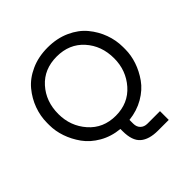

<svg xmlns="http://www.w3.org/2000/svg" viewBox="-241 -943 1348 1348"><g transform="rotate(-45 432.5 -269.5)"><path d="M675 211H568Q481 211 435.5 172Q390 133 390 38V16Q307 8 241 -30Q175 -68 136 -122.5Q97 -177 76.5 -237Q56 -297 56 -356V-378Q56 -445 79.5 -509.5Q103 -574 148 -628.5Q193 -683 267 -716.5Q341 -750 433 -750Q525 -750 599 -716.5Q673 -683 718 -628.5Q763 -574 786.5 -509.5Q810 -445 810 -378V-356Q810 -297 790 -237.5Q770 -178 731.5 -123.5Q693 -69 627.5 -31Q562 7 480 16V53Q480 86 499.5 105Q519 124 551 124H675ZM710 -366Q710 -491 634 -575.5Q558 -660 433 -660Q308 -660 232 -575.5Q156 -491 156 -366Q156 -246 232.5 -159Q309 -72 433 -72Q557 -72 633.5 -159Q710 -246 710 -366Z"/></g></svg>

Font: Sora
Style: Regular
Weight: 400
Designer: Jonathan Barnbrook, Julián Moncada
Foundry: Barnbrook Fonts
Version: Version 2.000